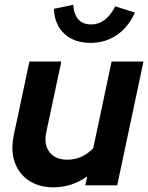

<svg xmlns="http://www.w3.org/2000/svg" viewBox="-20 -780 624 808"><path d="M205.4 8.3Q143.6 8.3 101.1 -20.3Q58.7 -48.9 41.8 -98Q25 -147.2 37.7 -210L103.8 -521H238.1L174.6 -223Q163.9 -171.2 188.5 -139.6Q213.1 -107.9 262.8 -107.9Q294.7 -107.9 322.4 -120.4Q350.1 -132.8 372.4 -156.3L449.6 -521H583.8L473.2 0H339L347.1 -37.8Q282.3 8.3 205.4 8.3ZM361.3 -599.6Q291.7 -599.6 250.4 -638.3Q209.1 -677 207 -742.9L288 -759.8Q291.2 -718.9 310.1 -698.1Q329 -677.2 363.3 -677.2Q426.3 -677.2 464.9 -753.2L547.8 -727.2Q519.9 -665.2 471.5 -632.4Q423.2 -599.6 361.3 -599.6Z"/></svg>

Font: Red Hat Display
Style: Italic
Weight: 300
Italic angle: -12°
Designer: Pentagram, MCKL
Foundry: Pentagram, MCKL
Version: Version 1.023